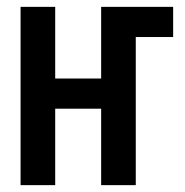

<svg xmlns="http://www.w3.org/2000/svg" viewBox="-20 -540 540 560"><path d="M40 0V-520H141V-311H275V-520H485V-432H376V0H275V-223H141V0Z"/></svg>

Font: Iosevka SS18 Semibold
Style: Regular
Weight: 600
Monospace: yes
Designer: Belleve Invis
Foundry: Belleve Invis
Version: Version 25.1.1; ttfautohint (v1.8.4)